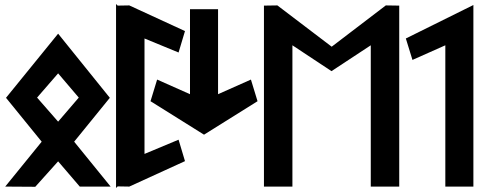

<svg xmlns="http://www.w3.org/2000/svg" viewBox="-20 -931 2405 958"><path d="M373 -444 270 -324 165 -444 270 -565ZM10 -443 188 -224 6 0 156 1 270 -126 378 0H532L350 -224L528 -443L270 -763Z M567 -1 625 0 903 -127 871 -234 701 -163V-739L871 -669L903 -776L625 -904L567 -903L559 -911V7Z M928 -461 764 -534 731 -426 998 -259 1265 -426 1232 -534 1068 -461V-885H928Z M1830 0H1972V-903L1905 -904L1635 -698L1364 -904L1297 -903V0H1439V-705L1634 -576L1830 -705Z M2342 -906 2005 -739 2038 -632 2202 -705V0H2342Z"/></svg>

Font: Ny Stormning
Style: Hf
Weight: 700
Designer: Robert Jablonski, Mew Too
Foundry: Cannot Into Space Fonts
Version: Version 0.90